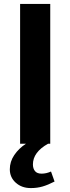

<svg xmlns="http://www.w3.org/2000/svg" viewBox="-20 -729 357 974"><path d="M111.8 0H82V-709H234.9V0H224.1Q147 43 147 105Q147 126 157.5 138.9Q168 151.9 190.9 151.9Q214.8 151.9 238.8 141.1L256.8 191.9Q223.6 209 196.3 217Q168.9 225.1 136.2 225.1Q90.3 225.1 60.1 198Q29.8 170.9 29.8 129.9Q29.8 90.8 52.5 57.4Q75.2 23.9 111.8 0Z"/></svg>

Font: Sarala
Style: Bold
Weight: 700
Designer: Andres Torresi
Foundry: Huerta Tipografica
Version: Version 1.004;PS 001.003;hotconv 1.0.70;makeotf.lib2.5.58329